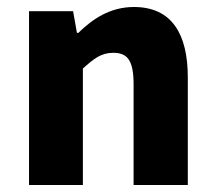

<svg xmlns="http://www.w3.org/2000/svg" viewBox="-20 -529 615 549"><path d="M63 0H217V-333C248 -361 269 -378 304 -378C344 -378 362 -357 362 -288V0H517V-308C517 -432 471 -509 363 -509C295 -509 245 -475 204 -435H200L189 -497H63Z"/></svg>

Font: Source Sans Pro
Style: Bold
Weight: 700
Designer: Paul D. Hunt
Foundry: Adobe Systems Incorporated
Version: Version 3.006;hotconv 1.0.111;makeotfexe 2.5.65597